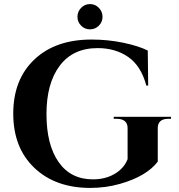

<svg xmlns="http://www.w3.org/2000/svg" viewBox="-20 -908 876 942"><path d="M465 -782Q447 -764 421.5 -764Q396 -764 378 -782Q360 -800 360 -825.5Q360 -851 378 -869.5Q396 -888 421.5 -888Q447 -888 465 -869.5Q483 -851 483 -825.5Q483 -800 465 -782ZM819 -325H804Q780 -325 767 -313.5Q754 -302 754 -280V-115Q699 -43 569 -6Q499 14 423 14Q252 14 148.5 -84.5Q45 -183 45 -350.5Q45 -518 148.5 -616Q252 -714 429 -714Q509 -714 584 -698.5Q659 -683 705 -660L707 -488H698Q672 -585 609 -628.5Q546 -672 459 -672Q338 -672 273 -585.5Q208 -499 208 -348.5Q208 -198 267.5 -113Q327 -28 436 -28Q515 -28 568 -73Q594 -96 606 -127V-280Q606 -302 592.5 -313.5Q579 -325 554 -325H538V-335H819Z"/></svg>

Font: Cinzel Decorative
Style: Bold
Weight: 700
Version: Version 1.002;PS 001.002;hotconv 1.0.56;makeotf.lib2.0.21325